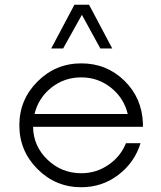

<svg xmlns="http://www.w3.org/2000/svg" viewBox="-20 -776 676 806"><path d="M323.8 -713.8 245 -572.5H195L292.5 -756.2H353.8L451.2 -572.5H401.2ZM580 -257.5V-243.8H118.8Q120 -162.5 179.4 -105.6Q238.8 -48.8 321.2 -48.8Q383.8 -48.8 435 -83.8Q486.2 -118.8 508.8 -175H570Q545 -93.8 476.9 -41.9Q408.8 10 321.2 10Q213.8 10 137.5 -66.2Q61.2 -142.5 61.2 -250Q61.2 -357.5 137.5 -433.8Q213.8 -510 321.2 -510Q427.5 -510 501.9 -437.5Q576.2 -365 580 -257.5ZM321.2 -451.2Q250 -451.2 195.6 -408.1Q141.2 -365 125 -297.5H516.2Q500 -365 445.6 -408.1Q391.2 -451.2 321.2 -451.2Z"/></svg>

Font: Now Light
Style: Regular
Weight: 300
Designer: Alfredo Marco Pradil
Foundry: Alfredo Marco Pradil
Version: Version 1.002;PS 001.002;hotconv 1.0.88;makeotf.lib2.5.64775